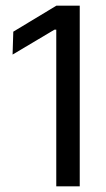

<svg xmlns="http://www.w3.org/2000/svg" viewBox="-20 -659 376 679"><path d="M179 0V-554H172.5L24.5 -466L27 -547L179.5 -639H262V0Z"/></svg>

Font: Anek Bangla Medium
Style: Regular
Weight: 400
Version: Version 1.003